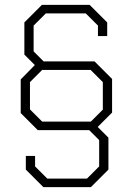

<svg xmlns="http://www.w3.org/2000/svg" viewBox="-20 -720 545 788"><path d="M440 -258 381 -199 425 -155V-24L353 48H158L86 -24V-80H124V-37L174 13H337L387 -37V-145L346 -186H135L65 -256V-394L123 -453L80 -496V-628L152 -700H348L420 -628V-572H382V-615L332 -665H168L118 -615V-509L159 -468H368L440 -396ZM402 -383 352 -433H153L103 -383V-271L153 -221H353L402 -270Z"/></svg>

Font: Chakra Petch ExtraLight
Style: Regular
Weight: 275
Designer: Katatrad Aksorn Co.,Ltd.
Foundry: Cadson Demak Co.,Ltd.
Version: Version 1.000; ttfautohint (v1.6)